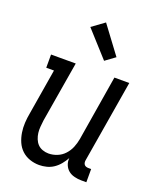

<svg xmlns="http://www.w3.org/2000/svg" viewBox="-144 -862 789 957"><g transform="rotate(20 250.0 -383.0)"><path d="M180 8Q154 8 129.5 -0.5Q105 -9 87 -26Q69 -43 59 -66Q49 -89 45 -114.5Q41 -140 42.5 -166.5Q44 -193 49 -219L89 -460H48V-530H179L125 -208Q123 -191 121.5 -174Q120 -157 122 -141Q124 -125 130 -110Q136 -95 146.5 -84Q157 -73 172.5 -67.5Q188 -62 204 -62Q227 -62 249.5 -71Q272 -80 288.5 -98Q305 -116 314 -138Q323 -160 327 -183L384 -530H463L390 -93Q389 -87 390 -81Q391 -75 394.5 -70.5Q398 -66 404 -64Q410 -62 416 -62H431V8H404Q386 8 367.5 3.5Q349 -1 335.5 -12Q322 -23 315 -40Q308 -57 310 -76Q300 -58 286.5 -41.5Q273 -25 256 -13.5Q239 -2 219 3Q199 8 180 8ZM307 -591 185 -726 251 -774 359 -629Z"/></g></svg>

Font: Iosevka Slab
Style: Italic
Weight: 400
Italic angle: -9°
Monospace: yes
Designer: Belleve Invis
Foundry: Belleve Invis
Version: Version 11.1.0; ttfautohint (v1.8.3)